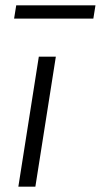

<svg xmlns="http://www.w3.org/2000/svg" viewBox="-20 -702 379 722"><path d="M49 0 126 -489H190L113 0ZM33 -632 41 -682H339L331 -632Z"/></svg>

Font: Nunito Sans 10pt Light
Style: Italic
Weight: 300
Italic angle: -9°
Designer: Vernon Adams
Foundry: Vernon Adams
Version: Version 3.101;gftools[0.9.27]